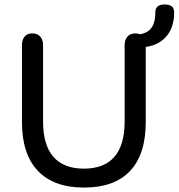

<svg xmlns="http://www.w3.org/2000/svg" viewBox="-20 -826 796 855"><path d="M77.8 -282.3V-625.2Q77.8 -648.9 89.6 -663.1Q101.4 -677.3 123.9 -677.3Q146.4 -677.3 159.1 -663.1Q171.8 -648.9 171.8 -625.2V-285.1Q171.8 -180.1 217.9 -127.5Q263.9 -75 353.7 -75Q443.6 -75 489.3 -127.5Q535 -180.1 535 -285.1V-625.2Q535 -648.9 547.6 -663.1Q560.1 -677.3 582.9 -677.3Q604.9 -677.3 616.9 -663.1Q629 -648.9 629 -625.2V-282.3Q629 -138.8 559.2 -64.8Q489.5 9.3 353.7 9.3Q219.9 9.3 148.8 -65.1Q77.8 -139.4 77.8 -282.3ZM566.1 -648.8V-670Q624.4 -670.4 648 -694.4Q671.7 -718.5 671.7 -771Q671.7 -788.6 682.3 -797.4Q692.9 -806.1 713.6 -806.1Q734.2 -806.1 744.9 -797.7Q755.5 -789.2 755.5 -771Q755.5 -702.3 718.8 -661.5Q682.1 -620.6 616.2 -615.7Z"/></svg>

Font: SN Pro Thin
Style: Regular
Weight: 200
Designer: Tobias Whetton
Foundry: Supernotes
Version: Version 1.003;Glyphs 3.3 (3324)